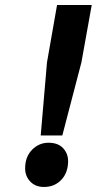

<svg xmlns="http://www.w3.org/2000/svg" viewBox="-20 -732 385 764"><path d="M167 -484 207 -712H345L304 -484L228 -193H142ZM155 12Q121 12 100.5 -9.5Q80 -31 80 -62Q80 -108 107.5 -136Q135 -164 173 -164Q211 -164 231 -142.5Q251 -121 251 -91Q251 -45 224 -16.5Q197 12 155 12Z"/></svg>

Font: Overpass Heavy
Style: Italic
Weight: 900
Italic angle: -10°
Designer: Delve Withrington, Dave Bailey
Foundry: Delve Fonts
Version: Version 3.000;DELV;Overpass